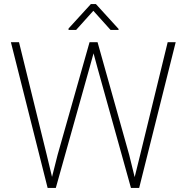

<svg xmlns="http://www.w3.org/2000/svg" viewBox="-20 -917 911 937"><path d="M435.5 -864.3 351.6 -771H314.5V-777.8L423.3 -897H448.2L558.6 -775.9V-771H519.5ZM798.3 -710.9H837.4L659.2 0H619.1L456.5 -583L436.5 -656.7L416 -583L252.4 0H212.4L33.2 -710.9H72.8L207.5 -163.6L233.9 -53.7L261.2 -161.6L417 -710.9H456.1L610.4 -161.6L637.2 -52.7L664.6 -163.6Z"/></svg>

Font: Robert Sans ExtraLight
Style: Regular
Weight: 250
Designer: Christian Robertson (extended by Adam Twardoch)
Foundry: Google
Version: Version 12.135;April 2, 2019;FontCreator 11.5.0.2425 64-bit;